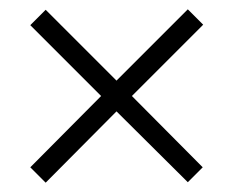

<svg xmlns="http://www.w3.org/2000/svg" viewBox="-20 -625 501 412"><path d="M383 -605 230 -452 78 -604 45 -571 197 -419 45 -266 78 -233 230 -386 383 -234 415 -266 263 -419 416 -572Z"/></svg>

Font: Noto Sans Malayalam UI Condensed Light
Style: Regular
Weight: 300
Width: 3
Designer: Jelle Bosma - Monotype Design Team
Foundry: Monotype Imaging Inc.
Version: Version 2.104